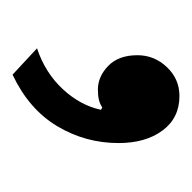

<svg xmlns="http://www.w3.org/2000/svg" viewBox="-20 -140 306 306"><g transform="rotate(90 133.0 13.0)"><path d="M208 -23Q208 30 181 75Q154 120 99 146L57 107Q96 94 122 66Q148 38 155 5L151 3Q142 10 123 10Q102 10 85 -6.5Q68 -23 68 -53Q68 -80 87 -100Q106 -120 133 -120Q168 -120 188 -93Q208 -66 208 -23Z"/></g></svg>

Font: Work Sans
Style: Regular
Weight: 400
Designer: Wei Huang
Foundry: Wei Huang
Version: Version 1.500; ttfautohint (v1.6)